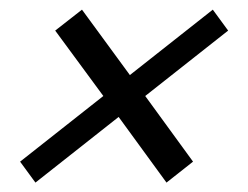

<svg xmlns="http://www.w3.org/2000/svg" viewBox="-20 -564 528 408"><path d="M333.8 -176 390.2 -220.5 288.6 -360 464.8 -499 432.2 -543.5 256 -404.5 154.2 -543.5 97.3 -499 199.6 -360 22.7 -220.5 55.3 -176 232.1 -315.5Z"/></svg>

Font: Manrope
Style: RegularItalic
Weight: 400
Italic angle: -15°
Designer: Mikhail Sharanda
Foundry: Mikhail Sharanda
Version: Version 4.502;hotconv 1.0.109;makeotfexe 2.5.65596